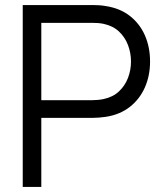

<svg xmlns="http://www.w3.org/2000/svg" viewBox="-20 -740 644 760"><path d="M70 0V-720H348Q358.5 -720 371.8 -719.2Q385 -718.5 398.5 -716Q455 -707.5 494.2 -676.8Q533.5 -646 553.8 -599.5Q574 -553 574 -496.5Q574 -440.5 553.5 -394Q533 -347.5 493.8 -316.8Q454.5 -286 398.5 -277.5Q385 -275.5 371.8 -274.5Q358.5 -273.5 348 -273.5H143.5V0ZM143.5 -343.5H346Q355 -343.5 367 -344.5Q379 -345.5 390.5 -348Q427.5 -356 451.2 -378.5Q475 -401 486.8 -432Q498.5 -463 498.5 -496.5Q498.5 -530 486.8 -561.2Q475 -592.5 451.2 -615Q427.5 -637.5 390.5 -645.5Q379 -648 367 -648.8Q355 -649.5 346 -649.5H143.5Z"/></svg>

Font: Cns Manrope
Style: Regular
Weight: 400
Designer: Mikhail Sharanda
Foundry: Mikhail Sharanda
Version: Version 4.504